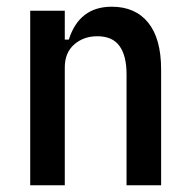

<svg xmlns="http://www.w3.org/2000/svg" viewBox="-20 -552 565 572"><path d="M70 0V-520H173V-434H185Q216 -532 313 -532Q383 -532 421.5 -484.5Q460 -437 460 -345V0H357V-331Q357 -386 336 -415Q315 -444 270 -444Q229 -444 201 -419.5Q173 -395 173 -351V0Z"/></svg>

Font: IBM Plex Sans Cond Medm
Style: Regular
Weight: 500
Width: 3
Designer: Mike Abbink, Paul van der Laan, Pieter van Rosmalen
Foundry: Bold Monday
Version: Version 1.3